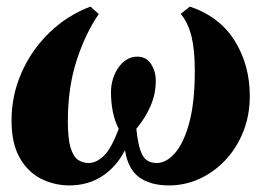

<svg xmlns="http://www.w3.org/2000/svg" viewBox="-20 -552 802 583"><path d="M191 11Q144.5 11 104.2 -9.5Q64 -30 39.5 -73.5Q15 -117 15 -186Q15 -261.5 44.8 -330Q74.5 -398.5 128.5 -451.5Q182.5 -504.5 254.5 -532L280 -509.5Q239 -450 212.5 -368Q186 -286 186 -184Q186 -131 194.2 -103.8Q202.5 -76.5 216.8 -66.8Q231 -57 249 -57Q272.5 -57 295.2 -78.8Q318 -100.5 340.5 -161Q328.5 -184 322.8 -212Q317 -240 317 -272.5Q317 -293 323 -312.5Q329 -332 339.8 -347.2Q350.5 -362.5 365 -371.2Q379.5 -380 396.5 -380Q424 -380 438.5 -357.8Q453 -335.5 453 -306.5Q453 -266.5 437 -229.8Q421 -193 394 -161Q398.5 -118.5 406.2 -95.8Q414 -73 426.5 -65Q439 -57 456 -57Q484.5 -57 511 -86.8Q537.5 -116.5 554.5 -178.5Q571.5 -240.5 571.5 -337.5Q571.5 -400.5 561.5 -441.2Q551.5 -482 529 -510L556.5 -532Q647 -501.5 692.8 -428Q738.5 -354.5 738.5 -260.5Q738.5 -201.5 718.5 -151.8Q698.5 -102 664 -65.5Q629.5 -29 585.5 -9Q541.5 11 493.5 11Q436.5 11 402.5 -13.8Q368.5 -38.5 359.5 -96Q334 -46 290.8 -17.5Q247.5 11 191 11Z"/></svg>

Font: Merriweather 120pt Black
Style: Italic
Weight: 900
Italic angle: -7.8°
Version: Version 2.101